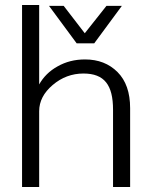

<svg xmlns="http://www.w3.org/2000/svg" viewBox="-20 -753 648 773"><path d="M137.7 0V-305.2C137.7 -344.7 155.8 -379.9 191.9 -410.6C228 -441.4 269.5 -457 315.9 -457C400.4 -457 435.1 -410.6 435.1 -311V0H503.9V-317.4C503.9 -380.9 486.8 -429.2 453.1 -462.9C419.4 -496.6 376 -513.7 322.3 -513.7C281.2 -513.7 244.6 -504.4 211.9 -485.8C179.2 -467.8 154.8 -443.4 137.7 -413.1V-732.9H68.8V0ZM359.4 -578.6 470.7 -729.5H408.7L321.3 -619.1L236.3 -729.5H177.2L288.6 -578.6Z"/></svg>

Font: Ride Light
Style: Regular
Weight: 300
Version: Version 3.000